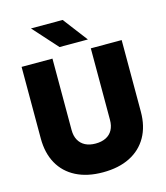

<svg xmlns="http://www.w3.org/2000/svg" viewBox="-131 -1001 961 1112"><g transform="rotate(-15 350.0 -444.5)"><path d="M348 12Q255 12 188 -22Q121 -56 85.5 -119.5Q50 -183 50 -271H235Q235 -236 249 -211Q263 -186 288.5 -173Q314 -160 350 -160Q386 -160 412 -173Q438 -186 451.5 -211Q465 -236 465 -271H650Q650 -183 614 -119.5Q578 -56 510.5 -22Q443 12 348 12ZM50 -271V-700H235V-271ZM465 -271V-700H650V-271ZM292 -754 160 -901H350L462 -754Z"/></g></svg>

Font: Figtree Light Black
Style: Regular
Weight: 900
Version: Version 2.000